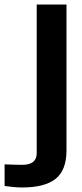

<svg xmlns="http://www.w3.org/2000/svg" viewBox="-113 -620 364 851"><path d="M-14.7 210.9Q-32 210.9 -53.2 209Q-74.4 207.1 -92.6 204.3V108.4Q-78.1 109.1 -55.2 109.8Q-32.4 110.6 -15.1 110.6Q17.8 110.6 33.8 97.6Q49.7 84.7 49.7 59.3V-600H181.7V47.3Q181.5 134.5 133.4 172.7Q85.4 210.9 -14.7 210.9Z"/></svg>

Font: Big Shoulders Stencil Text SC Thin
Style: Regular
Weight: 100
Designer: Patric King
Foundry: XO Type Co
Version: Version 2.001